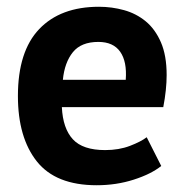

<svg xmlns="http://www.w3.org/2000/svg" viewBox="-20 -534 548 568"><path d="M457 -43Q427 -19 375.5 -2.5Q324 14 266 14Q145 14 89 -56.5Q33 -127 33 -250Q33 -382 96 -448Q159 -514 273 -514Q311 -514 347 -504Q383 -494 411 -471Q439 -448 456 -409Q473 -370 473 -312Q473 -291 470.5 -267Q468 -243 463 -217H163Q166 -154 195.5 -122Q225 -90 291 -90Q332 -90 364.5 -102.5Q397 -115 414 -128ZM271 -410Q220 -410 195.5 -379.5Q171 -349 166 -298H352Q356 -352 335.5 -381Q315 -410 271 -410Z"/></svg>

Font: PT Sans
Style: Bold
Weight: 700
Version: Version 2.003W OFL; ttfautohint (v1.6)